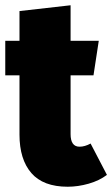

<svg xmlns="http://www.w3.org/2000/svg" viewBox="-24 -689 426 729"><path d="M382 -25Q353 -3 312.5 8.5Q272 20 233 20Q140 20 95 -32Q50 -84 50 -178V-403H-4V-534H50V-647L244 -669V-534H351L331 -403H244V-180Q244 -132 278 -132Q298 -132 320 -144Z"/></svg>

Font: Fira Sans Condensed Black
Style: Regular
Weight: 900
Width: 3
Designer: Carrois Corporate & Edenspiekermann AG
Foundry: Carrois Corporate GbR & Edenspiekermann AG
Version: Version 4.203